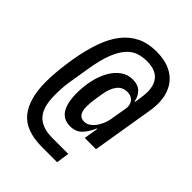

<svg xmlns="http://www.w3.org/2000/svg" viewBox="-231 -830 1062 1062"><g transform="rotate(45 300.0 -299.0)"><path d="M407 112H289Q159 112 103.5 42.5Q48 -27 48 -159Q48 -202 53 -251Q58 -300 66 -350Q81 -437 104.5 -504Q128 -571 163.5 -616.5Q199 -662 248 -686Q297 -710 363 -710Q416 -710 455.5 -695.5Q495 -681 521 -654.5Q547 -628 560 -591.5Q573 -555 573 -512Q573 -501 572 -487.5Q571 -474 569 -460L508 -91H420L434 -175H430Q413 -134 387 -106.5Q361 -79 316 -79Q213 -79 213 -237Q213 -289 224 -338Q235 -387 256.5 -425Q278 -463 309 -485.5Q340 -508 380 -508Q420 -508 443 -486Q466 -464 472 -429H476L481 -462Q483 -476 484.5 -489.5Q486 -503 486 -516Q486 -573 456 -604Q426 -635 362 -635Q328 -635 297.5 -624.5Q267 -614 241.5 -585.5Q216 -557 196.5 -507.5Q177 -458 164 -380L141 -239Q139 -228 138 -214Q137 -200 136 -186.5Q135 -173 135 -161Q135 -149 135 -142Q135 -100 143 -67Q151 -34 169.5 -11Q188 12 219 24Q250 36 296 36H418ZM353 -152Q373 -152 388.5 -163Q404 -174 415 -188Q424 -200 434.5 -221.5Q445 -243 450 -274L466 -368Q468 -379 466 -391.5Q464 -404 457 -414.5Q450 -425 437.5 -431.5Q425 -438 406 -438Q334 -438 316 -326L310 -288Q306 -262 305 -245.5Q304 -229 304 -221Q304 -152 353 -152Z"/></g></svg>

Font: IBM Plex Mono Medium
Style: Italic
Weight: 500
Italic angle: -9°
Monospace: yes
Designer: Mike Abbink, Paul van der Laan, Pieter van Rosmalen
Foundry: Bold Monday
Version: Version 2.3